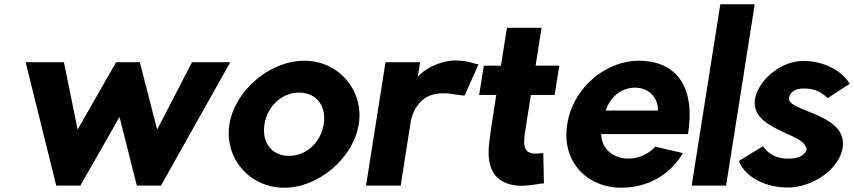

<svg xmlns="http://www.w3.org/2000/svg" viewBox="-20 -868 3994 898"><path d="M100 -577 243 0H356L539 -321L620 0H733L1057 -577H878L715 -262L634 -577H523L343 -262L279 -577Z M1053 -287C1028 -131 1145 10 1309 10C1473 10 1633 -131 1658 -287C1683 -442 1567 -584 1403 -584C1240 -584 1078 -443 1053 -287ZM1217 -287C1231 -373 1300 -435 1379 -435C1459 -435 1508 -373 1494 -287C1480 -201 1412 -139 1332 -139C1253 -138 1203 -201 1217 -287Z M1692 0H1854L1901 -299C1908 -343 1941 -418 2022 -429C2059 -435 2090 -430 2117 -425C2131 -423 2143 -421 2153 -421L2218 -567C2208 -567 2185 -577 2148 -583C2134 -584 2119 -585 2101 -585C2033 -582 1961 -543 1934 -508L1945 -577H1783Z M2221 -424H2301L2276 -262C2273 -241 2270 -220 2268 -200C2257 -105 2275 -14 2396 0C2451 5 2504 -11 2524 -10L2521 -152C2506 -152 2480 -145 2458 -154C2436 -161 2428 -185 2433 -230C2434 -241 2436 -252 2438 -265L2463 -424H2574L2596 -561H2485L2513 -738H2351L2323 -561H2243Z M2633 -287C2604 -104 2735 10 2883 10C3038 10 3129 -76 3174 -152L3045 -182C3010 -143 2954 -122 2904 -127C2840 -133 2792 -178 2792 -241H3198C3232 -453 3152 -584 2966 -584C2819 -584 2661 -464 2633 -287ZM2813 -351C2833 -411 2883 -458 2950 -458C3021 -458 3060 -403 3057 -351Z M3215 0H3376L3510 -848H3349Z M3436 -115C3466 -36 3566 9 3663 9C3783 9 3905 -78 3921 -176C3948 -338 3660 -345 3670 -410C3674 -433 3694 -454 3738 -454C3783 -454 3817 -443 3851 -409L3954 -476C3913 -545 3823 -583 3738 -583C3625 -583 3524 -486 3511 -404C3490 -262 3735 -245 3749 -179C3752 -177 3753 -175 3753 -172C3749 -147 3722 -126 3668 -126C3615 -126 3577 -144 3548 -184Z"/></svg>

Font: Rabbid Highway Sign IV
Style: BdObl
Weight: 400
Foundry: Cannot Into Space Fonts
Version: Version 0.277